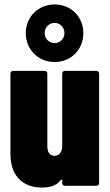

<svg xmlns="http://www.w3.org/2000/svg" viewBox="-20 -836 495 864"><path d="M226 -557C300 -557 355 -613 355 -687C355 -760 300 -816 226 -816C152 -816 96 -760 96 -687C96 -613 152 -557 226 -557ZM226 -733C250 -733 270 -713 270 -687C270 -662 250 -642 226 -642C201 -642 181 -662 181 -687C181 -713 201 -733 226 -733ZM260 -505V-181C260 -151 247 -135 225 -135C204 -135 193 -150 193 -180V-505C193 -512 188 -517 181 -517H39C32 -517 27 -512 27 -505V-143C27 -32 96 8 167 8C201 8 232 2 254 -26C257 -30 260 -29 260 -25V-12C260 -5 265 0 272 0H414C421 0 426 -5 426 -12V-505C426 -512 421 -517 414 -517H272C265 -517 260 -512 260 -505Z"/></svg>

Font: Barlow Condensed ExtraBold
Style: Regular
Weight: 800
Width: 3
Designer: Jeremy Tribby
Foundry: Tribby Type
Version: Version 1.422;hotconv 1.0.109;makeotfexe 2.5.65596